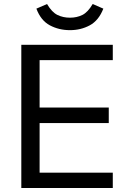

<svg xmlns="http://www.w3.org/2000/svg" viewBox="-20 -935 630 955"><path d="M86 0V-712H541V-636H177V-400H521V-323H177V-76H541V0ZM328 -785Q273 -785 228 -809Q183 -833 161 -892L214 -915Q238 -874 266 -860.5Q294 -847 328 -847Q362 -847 389.5 -860.5Q417 -874 441 -915L494 -892Q471 -833 426.5 -809Q382 -785 328 -785Z"/></svg>

Font: Muli Medium
Style: Regular
Weight: 500
Designer: Vernon Adams
Foundry: Vernon Adams
Version: Version 2.100; ttfautohint (v1.8.1.43-b0c9)